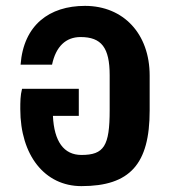

<svg xmlns="http://www.w3.org/2000/svg" viewBox="-20 -622 583 653"><path d="M257 11C422 11 489 -64 489 -246V-365C489 -507 400 -602 269 -602C148 -602 60 -537 50 -402H157C170 -464 204 -496 254 -496C325 -496 353 -460 353 -366V-247C353 -126 334 -95 257 -95C197 -95 164 -141 160 -228H248V-320H55C49 -297 49 -275 49 -251C49 -94 132 11 257 11Z"/></svg>

Font: Vanilla Cream ExtraBold
Style: Regular
Weight: 800
Designer: Jeremy Tribby, Jinavaṁso
Foundry: Tribby Type
Version: Version 1.422;Glyphs 3.1.2 (3151)